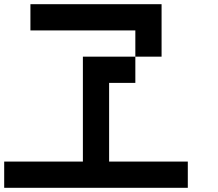

<svg xmlns="http://www.w3.org/2000/svg" viewBox="-20 -895 1040 915"><path d="M0 0V-125H375V-625H625V-500H500V-125H875V0ZM125 -750V-875H750V-625H625V-750Z"/></svg>

Font: Galmuri7 Regular
Style: Regular
Weight: 400
Designer: Lee Minseo (quiple)
Version: Version 2.399;hotconv 1.1.1;makeotfexe 2.6.0 DEVELOPMENT